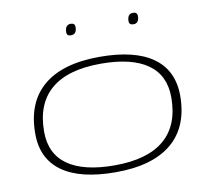

<svg xmlns="http://www.w3.org/2000/svg" viewBox="-80 -810 992 910"><g transform="rotate(-10 416.0 -355.0)"><path d="M406 10Q236 10 148.5 -52.5Q61 -115 61 -236Q61 -386 153.5 -464Q246 -542 424 -542Q593 -542 680.5 -479.5Q768 -417 769 -296Q769 -146 676.5 -68Q584 10 406 10ZM406 -23Q565 -23 645.5 -91.5Q726 -160 726 -294Q726 -401 649 -455Q572 -509 424 -509Q265 -509 184.5 -440.5Q104 -372 104 -238Q104 -131 181 -77Q258 -23 406 -23ZM610 -666Q589 -666 589 -684Q589 -720 617 -720Q637 -720 637 -701Q637 -666 610 -666ZM309 -666Q289 -666 289 -683Q289 -720 317 -720Q337 -720 337 -701Q337 -666 309 -666Z"/></g></svg>

Font: Georama ExtraExtended ExtraLight
Style: Italic
Weight: 200
Width: 8
Italic angle: -9°
Designer: Jean-Baptiste Levee
Foundry: Production Type
Version: Version 1.000